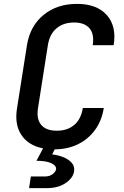

<svg xmlns="http://www.w3.org/2000/svg" viewBox="-20 -760 640 990"><path d="M130 210 139 150H212Q235 150 250.5 138.5Q266 127 269 114Q272 95 245.5 82Q219 69 168 69L202 5Q126 -10 90 -64.5Q54 -119 68 -203L119 -527Q135 -626 204.5 -683Q274 -740 377 -740Q479 -740 530.5 -682.5Q582 -625 566 -527H458Q467 -584 441.5 -614Q416 -644 362 -644Q307 -644 271.5 -614Q236 -584 227 -528L176 -203Q167 -146 192.5 -116Q218 -86 273 -86Q328 -86 363 -116Q398 -146 407 -203H515Q505 -138 470 -90Q435 -42 381.5 -16Q328 10 262 10L249 36Q276 39 304 49.5Q332 60 349 78.5Q366 97 362 124Q356 159 317.5 184.5Q279 210 222 210Z"/></svg>

Font: NKDuy Mono SemiBold
Style: Italic
Weight: 600
Italic angle: -9°
Monospace: yes
Designer: NKDuy
Foundry: NKDuy
Version: Version 2.251; ttfautohint (v1.8.4.7-5d5b)